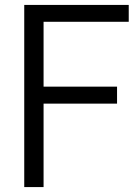

<svg xmlns="http://www.w3.org/2000/svg" viewBox="-20 -760 559 780"><path d="M78.5 0V-740H503V-671.5H157V0ZM136 -339V-408H455.5V-339Z"/></svg>

Font: Encode Sans SemiCondensed
Style: Regular
Weight: 400
Width: 4
Designer: Multiple Designers
Foundry: Impallari Type
Version: Version 3.002